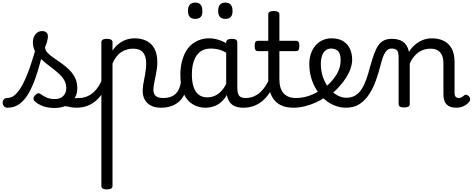

<svg xmlns="http://www.w3.org/2000/svg" viewBox="-114 -815 3651 1483"><path d="M-55 17Q-74 17 -83.5 5.5Q-93 -6 -93.5 -20.5Q-94 -35 -85 -46.5Q-76 -58 -57 -58Q-24 -58 5.5 -85.5Q35 -113 63 -166.5Q91 -220 118.5 -299.5Q146 -379 174 -483L229 -469Q203 -347 174.5 -256Q146 -165 112.5 -104Q79 -43 38 -13Q-3 17 -55 17ZM305 19Q259 19 219 5Q179 -9 151 -36Q144 -44 144.5 -56Q145 -68 159 -81Q170 -92 179 -94.5Q188 -97 199 -89Q225 -70 249.5 -60Q274 -50 311 -50Q351 -50 374.5 -73.5Q398 -97 398 -135Q398 -171 379.5 -200Q361 -229 331.5 -254.5Q302 -280 269 -304.5Q236 -329 206.5 -356Q177 -383 158.5 -415.5Q140 -448 140 -488Q140 -526 160 -550.5Q180 -575 211 -575Q232 -575 244 -564.5Q256 -554 256 -535Q256 -519 250.5 -497.5Q245 -476 234 -450Q234 -428 252 -408.5Q270 -389 298.5 -369.5Q327 -350 358.5 -328Q390 -306 418.5 -278.5Q447 -251 465 -215.5Q483 -180 483 -133Q483 -66 434.5 -23.5Q386 19 305 19ZM474 17Q450 17 425.5 11.5Q401 6 377.5 3.5Q354 1 329 12L350 -16Q385 -34 409.5 -43Q434 -52 453.5 -55Q473 -58 493 -58Q502 -58 504 -46.5Q506 -35 502 -20.5Q498 -6 490.5 5.5Q483 17 474 17Z M475 17Q461 17 454.5 5.5Q448 -6 449.5 -20.5Q451 -35 462 -46.5Q473 -58 494 -58Q527 -58 555 -69Q583 -80 606 -100Q629 -120 646.5 -147Q664 -174 676 -205Q682 -220 693.5 -218.5Q705 -217 713.5 -207Q722 -197 719 -186Q704 -138 680.5 -100.5Q657 -63 626.5 -36.5Q596 -10 558 3.5Q520 17 475 17Z M711 648Q690 648 679.5 641.5Q669 635 669 622V-489Q669 -502 679.5 -508.5Q690 -515 711 -515Q733 -515 744 -508.5Q755 -502 755 -489V-424Q774 -453 800 -474.5Q826 -496 858 -507.5Q890 -519 925 -519Q977 -519 1016.5 -500Q1056 -481 1078.5 -440.5Q1101 -400 1101 -334Q1101 -310 1098 -286.5Q1095 -263 1090.5 -240.5Q1086 -218 1081.5 -197Q1077 -176 1074 -156.5Q1071 -137 1071 -120Q1071 -91 1088 -74.5Q1105 -58 1148 -58Q1162 -58 1168.5 -46.5Q1175 -35 1173.5 -20.5Q1172 -6 1161 5.5Q1150 17 1129 17Q1062 17 1025 -18.5Q988 -54 988 -115Q988 -131 990.5 -150.5Q993 -170 997.5 -191.5Q1002 -213 1006 -236Q1010 -259 1012.5 -281.5Q1015 -304 1015 -326Q1015 -379 991.5 -409Q968 -439 913 -439Q891 -439 868.5 -433Q846 -427 825 -414Q804 -401 786.5 -379Q769 -357 755 -325V622Q755 635 744 641.5Q733 648 711 648Z M1129 17Q1115 17 1108.5 5.5Q1102 -6 1103.5 -20.5Q1105 -35 1116 -46.5Q1127 -58 1148 -58Q1178 -58 1201.5 -66Q1225 -74 1242 -90Q1259 -106 1269.5 -130Q1280 -154 1284 -186Q1286 -201 1299 -205.5Q1312 -210 1324.5 -205.5Q1337 -201 1335 -186Q1331 -133 1314 -94.5Q1297 -56 1270 -31.5Q1243 -7 1207.5 5Q1172 17 1129 17Z M1474 17Q1417 17 1373 -10.5Q1329 -38 1304 -94Q1279 -150 1279 -235Q1279 -287 1289 -331Q1299 -375 1317.5 -410Q1336 -445 1363.5 -469Q1391 -493 1426 -506Q1461 -519 1503 -519Q1544 -519 1587 -503Q1630 -487 1664 -461V-386Q1624 -418 1587.5 -429Q1551 -440 1512 -440Q1486 -440 1463.5 -432Q1441 -424 1423.5 -408Q1406 -392 1393.5 -368Q1381 -344 1374.5 -312Q1368 -280 1368 -239Q1368 -184 1381 -144.5Q1394 -105 1420.5 -84Q1447 -63 1487 -63Q1523 -63 1554.5 -79.5Q1586 -96 1612.5 -132.5Q1639 -169 1658 -229L1674 -168Q1651 -91 1617.5 -51Q1584 -11 1546.5 3Q1509 17 1474 17ZM1764 17Q1730 17 1705 7.5Q1680 -2 1664 -21.5Q1648 -41 1640.5 -70.5Q1633 -100 1633 -140V-486Q1633 -501 1644 -508Q1655 -515 1677 -515Q1698 -515 1708.5 -508.5Q1719 -502 1719 -488V-140Q1719 -95 1732.5 -76.5Q1746 -58 1783 -58Q1792 -58 1796.5 -46.5Q1801 -35 1799.5 -20.5Q1798 -6 1789.5 5.5Q1781 17 1764 17Z M1764 17Q1750 17 1743.5 5.5Q1737 -6 1738.5 -20.5Q1740 -35 1751 -46.5Q1762 -58 1783 -58Q1817 -58 1845.5 -70Q1874 -82 1897 -103Q1920 -124 1938.5 -153Q1957 -182 1970 -216Q1976 -231 1988 -229.5Q2000 -228 2008.5 -219Q2017 -210 2014 -199Q1998 -148 1974 -108Q1950 -68 1918.5 -40Q1887 -12 1848.5 2.5Q1810 17 1764 17Z M1394 -669Q1366 -669 1352 -684.5Q1338 -700 1338 -731Q1338 -763 1352 -779Q1366 -795 1394 -795Q1422 -795 1435.5 -779Q1449 -763 1449 -731Q1451 -700 1436.5 -684.5Q1422 -669 1394 -669ZM1627 -669Q1599 -669 1585 -684.5Q1571 -700 1571 -731Q1571 -763 1585 -779Q1599 -795 1627 -795Q1654 -795 1668 -779Q1682 -763 1682 -731Q1683 -700 1668.5 -684.5Q1654 -669 1627 -669Z M2152 17Q2104 17 2068 3Q2032 -11 2007.5 -39Q1983 -67 1970.5 -108Q1958 -149 1958 -203V-420H1880Q1865 -420 1859 -429Q1853 -438 1853 -460Q1853 -483 1859 -491.5Q1865 -500 1880 -500H1958V-704Q1958 -717 1968.5 -723.5Q1979 -730 2000 -730Q2022 -730 2033 -723.5Q2044 -717 2044 -704V-500H2170Q2185 -500 2191.5 -491.5Q2198 -483 2198 -460Q2198 -438 2191.5 -429Q2185 -420 2170 -420H2044V-203Q2044 -167 2052 -140Q2060 -113 2076 -95Q2092 -77 2115.5 -67.5Q2139 -58 2170 -58Q2184 -58 2191 -46.5Q2198 -35 2196.5 -20.5Q2195 -6 2184 5.5Q2173 17 2152 17Z M2152 17Q2133 17 2126.5 5.5Q2120 -6 2124 -20.5Q2128 -35 2140 -46.5Q2152 -58 2171 -58Q2227 -58 2278.5 -77Q2330 -96 2367 -124Q2381 -133 2391 -128Q2401 -123 2406 -110.5Q2411 -98 2409.5 -84.5Q2408 -71 2397 -64Q2365 -41 2323.5 -22.5Q2282 -4 2238 6.5Q2194 17 2152 17Z M2371 -121Q2393 -136 2412.5 -153.5Q2432 -171 2448 -189Q2470 -214 2485.5 -239.5Q2501 -265 2509 -292.5Q2517 -320 2517 -349Q2517 -401 2497 -420.5Q2477 -440 2443 -440Q2429 -440 2422.5 -452Q2416 -464 2416.5 -479.5Q2417 -495 2424.5 -507Q2432 -519 2446 -519Q2503 -519 2538.5 -496Q2574 -473 2590 -435.5Q2606 -398 2606 -355Q2606 -321 2593.5 -285Q2581 -249 2559 -214.5Q2537 -180 2508 -148Q2487 -124 2463 -103Q2439 -82 2413 -64Z M2559 17Q2513 17 2470.5 0Q2428 -17 2392.5 -48Q2357 -79 2330.5 -121.5Q2304 -164 2289.5 -214.5Q2275 -265 2275 -321Q2275 -364 2287.5 -400.5Q2300 -437 2323 -463.5Q2346 -490 2377.5 -504.5Q2409 -519 2446 -519Q2460 -519 2466.5 -507Q2473 -495 2472.5 -479.5Q2472 -464 2464 -452Q2456 -440 2442 -440Q2429 -440 2417 -435Q2405 -430 2395 -420.5Q2385 -411 2378.5 -397Q2372 -383 2368 -364.5Q2364 -346 2364 -323Q2364 -266 2381 -218Q2398 -170 2426.5 -134.5Q2455 -99 2490 -79.5Q2525 -60 2561 -60Q2602 -60 2631 -78Q2660 -96 2680.5 -128.5Q2701 -161 2716.5 -205.5Q2732 -250 2746 -304Q2761 -358 2775.5 -398Q2790 -438 2808 -464Q2826 -490 2851 -502.5Q2876 -515 2912 -515Q2926 -515 2932.5 -503.5Q2939 -492 2938.5 -477.5Q2938 -463 2930.5 -451.5Q2923 -440 2909 -440Q2895 -440 2883.5 -433Q2872 -426 2862 -411Q2852 -396 2843 -371Q2834 -346 2825 -310Q2810 -252 2789.5 -194Q2769 -136 2738 -88Q2707 -40 2663.5 -11.5Q2620 17 2559 17Z M3007 15Q2986 15 2975.5 8.5Q2965 2 2965 -11V-369Q2965 -411 2953 -425.5Q2941 -440 2910 -440Q2895 -440 2888 -451.5Q2881 -463 2881 -477.5Q2881 -492 2889 -503.5Q2897 -515 2912 -515Q2939 -515 2960.5 -509.5Q2982 -504 2998.5 -492.5Q3015 -481 3026 -463.5Q3037 -446 3043 -422L3045 -414Q3059 -438 3078 -457Q3097 -476 3119.5 -490Q3142 -504 3167.5 -511.5Q3193 -519 3221 -519Q3273 -519 3312.5 -500Q3352 -481 3374.5 -440.5Q3397 -400 3397 -334V-96Q3397 -83 3401 -74.5Q3405 -66 3412.5 -62Q3420 -58 3429 -58Q3438 -58 3445.5 -61Q3453 -64 3460 -69.5Q3467 -75 3474 -80Q3482 -86 3492 -82Q3502 -78 3509 -70Q3517 -60 3517.5 -50Q3518 -40 3512 -31Q3501 -16 3484.5 -5Q3468 6 3449 11.5Q3430 17 3410 17Q3384 17 3365 10Q3346 3 3334 -10Q3322 -23 3316.5 -42.5Q3311 -62 3311 -86V-326Q3311 -361 3300.5 -386.5Q3290 -412 3268 -425.5Q3246 -439 3209 -439Q3188 -439 3165.5 -433Q3143 -427 3122.5 -413.5Q3102 -400 3083.5 -378Q3065 -356 3051 -324V-11Q3051 2 3040 8.5Q3029 15 3007 15Z"/></svg>

Font: Playwrite CL
Style: Regular
Weight: 400
Designer: Veronika Burian, José Scaglione
Foundry: TypeTogether
Version: Version 1.002